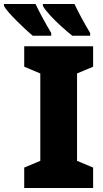

<svg xmlns="http://www.w3.org/2000/svg" viewBox="-91 -947 519 967"><path d="M378 0H31V-103L112 -137V-577L31 -611V-714H378V-611L297 -577V-137L378 -103ZM284 -927Q297 -899 318.5 -859Q340 -819 363 -781V-767H273Q248 -787 217 -815Q186 -843 160.5 -871Q135 -899 125 -917V-927ZM88 -927Q101 -899 122.5 -859Q144 -819 167 -781V-767H74Q57 -781 35.5 -801Q14 -821 -8 -843Q-30 -865 -47 -884.5Q-64 -904 -71 -917V-927Z"/></svg>

Font: Noto Sans SemiCondensed Black
Style: Regular
Weight: 900
Width: 4
Designer: Monotype Design Team
Foundry: Monotype Imaging Inc.
Version: Version 2.013; ttfautohint (v1.8.4.7-5d5b)